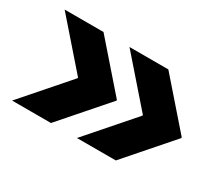

<svg xmlns="http://www.w3.org/2000/svg" viewBox="-93 -709 1000 877"><g transform="rotate(30 407.0 -270.0)"><path d="M237 -30H32L240 -268V-272L32 -510H237L445 -272V-268ZM579 -30H374L582 -268V-272L374 -510H579L787 -272V-268Z"/></g></svg>

Font: Encode Sans Wide
Style: ExtraBold
Weight: 800
Designer: Pablo Impallari, Andres Torresi
Foundry: Pablo Impallari, Andres Torresi
Version: Version 1.000; ttfautohint (v1.00) -l 8 -r 50 -G 200 -x 14 -